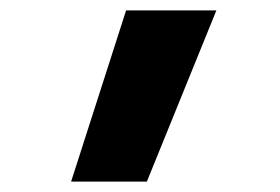

<svg xmlns="http://www.w3.org/2000/svg" viewBox="-20 -792 540 370"><path d="M117 -442 223 -772H397L263 -442Z"/></svg>

Font: Iosevka Aile Heavy
Style: Regular
Weight: 900
Designer: Belleve Invis
Foundry: Belleve Invis
Version: Version 31.1.0; ttfautohint (v1.8.4)